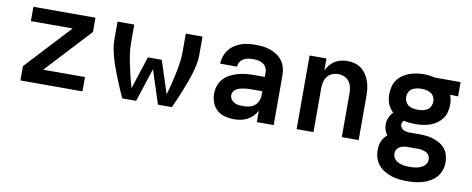

<svg xmlns="http://www.w3.org/2000/svg" viewBox="-65 -821 3279 1335"><g transform="rotate(10 1575.0 -153.5)"><path d="M81 0V-101L376 -419H81V-520H519V-419L224 -101H519V0Z M800 0Q786 -31 772 -62.5Q758 -94 745.5 -126Q733 -158 721 -190Q709 -222 699 -255Q689 -288 682 -322Q675 -356 675 -390V-520H793V-390Q793 -351 799 -311.5Q805 -272 813 -233.5Q821 -195 830.5 -157Q840 -119 851 -81L926 -312H1024L1099 -81Q1110 -119 1119.5 -157Q1129 -195 1137 -233.5Q1145 -272 1151 -311.5Q1157 -351 1157 -390V-520H1275V-390Q1275 -356 1268 -322Q1261 -288 1251 -255Q1241 -222 1229 -190Q1217 -158 1204.5 -126Q1192 -94 1178 -62.5Q1164 -31 1150 0H1052L975 -237L898 0Z M1589 8Q1557 8 1525.5 0Q1494 -8 1470 -29Q1446 -50 1434.5 -80.5Q1423 -111 1423 -143Q1423 -171 1432 -199Q1441 -227 1460.5 -248.5Q1480 -270 1505.5 -283.5Q1531 -297 1558.5 -305Q1586 -313 1614.5 -316Q1643 -319 1672 -319H1750V-352Q1750 -370 1741.5 -386Q1733 -402 1717.5 -411.5Q1702 -421 1684 -424Q1666 -427 1648 -427Q1631 -427 1614 -424Q1597 -421 1582 -412.5Q1567 -404 1557.5 -388.5Q1548 -373 1548 -356H1429Q1429 -356 1429 -356Q1429 -356 1429 -356Q1429 -382 1437.5 -407.5Q1446 -433 1461.5 -453.5Q1477 -474 1499 -489Q1521 -504 1545.5 -513Q1570 -522 1596 -525Q1622 -528 1648 -528Q1675 -528 1701.5 -525Q1728 -522 1753.5 -513Q1779 -504 1801.5 -489Q1824 -474 1839.5 -452.5Q1855 -431 1862 -405Q1869 -379 1869 -352V0H1750V-81Q1739 -59 1721.5 -41.5Q1704 -24 1682.5 -12.5Q1661 -1 1637 3.5Q1613 8 1589 8ZM1636 -93Q1657 -93 1678 -97.5Q1699 -102 1716 -115Q1733 -128 1741.5 -148Q1750 -168 1750 -189V-218H1672Q1659 -218 1645.5 -217Q1632 -216 1619 -214Q1606 -212 1593 -208.5Q1580 -205 1568.5 -198Q1557 -191 1549.5 -179.5Q1542 -168 1542 -155Q1542 -139 1551 -125.5Q1560 -112 1574 -104.5Q1588 -97 1604 -95Q1620 -93 1636 -93Z M2031 0V-520H2150V-434Q2159 -455 2174 -473.5Q2189 -492 2209 -504.5Q2229 -517 2252 -522.5Q2275 -528 2298 -528Q2324 -528 2350 -521Q2376 -514 2396.5 -498Q2417 -482 2431.5 -460Q2446 -438 2454.5 -413Q2463 -388 2466 -362Q2469 -336 2469 -310V0H2350V-310Q2350 -332 2345 -353.5Q2340 -375 2327 -392.5Q2314 -410 2293 -418.5Q2272 -427 2250 -427Q2228 -427 2207 -418.5Q2186 -410 2173 -392.5Q2160 -375 2155 -353.5Q2150 -332 2150 -310V0Z M2850 223Q2822 223 2794 220Q2766 217 2739 208.5Q2712 200 2688 185.5Q2664 171 2646 149.5Q2628 128 2619.5 101Q2611 74 2611 46Q2611 30 2613.5 14Q2616 -2 2622 -16.5Q2628 -31 2638 -44Q2648 -57 2660 -67Q2648 -82 2641.5 -101Q2635 -120 2635 -140Q2635 -165 2645 -188.5Q2655 -212 2673 -229Q2660 -241 2650 -255Q2640 -269 2634 -285.5Q2628 -302 2625.5 -319Q2623 -336 2623 -353Q2623 -379 2629.5 -405Q2636 -431 2651.5 -452.5Q2667 -474 2688.5 -489Q2710 -504 2735 -513Q2760 -522 2786 -526Q2812 -530 2838 -530Q2855 -530 2872.5 -528Q2890 -526 2908 -522L2916 -520H3097V-419L3041 -421Q3047 -405 3050 -387.5Q3053 -370 3053 -353Q3053 -327 3046.5 -301Q3040 -275 3024.5 -254Q3009 -233 2987.5 -217.5Q2966 -202 2941 -193.5Q2916 -185 2890 -181.5Q2864 -178 2838 -178Q2817 -178 2796 -180Q2775 -182 2755 -187Q2749 -181 2745.5 -173.5Q2742 -166 2742 -158Q2742 -147 2748 -138Q2754 -129 2763 -123.5Q2772 -118 2782.5 -116Q2793 -114 2803 -113Q2805 -113 2806.5 -113Q2808 -113 2809 -113Q2812 -113 2815 -113Q2818 -113 2822 -113H2878Q2904 -113 2929 -110.5Q2954 -108 2978 -100Q3002 -92 3024 -79Q3046 -66 3061.5 -46.5Q3077 -27 3084 -2Q3091 23 3091 48Q3091 76 3082 103Q3073 130 3055 151Q3037 172 3012.5 186.5Q2988 201 2961 209Q2934 217 2906 220Q2878 223 2850 223ZM2838 -279Q2855 -279 2872 -282Q2889 -285 2903.5 -294.5Q2918 -304 2926 -320Q2934 -336 2934 -353Q2934 -369 2927.5 -384Q2921 -399 2908 -408.5Q2895 -418 2879.5 -422Q2864 -426 2848 -427H2838Q2838 -427 2837.5 -427Q2837 -427 2837 -427Q2820 -427 2803 -423.5Q2786 -420 2771.5 -411Q2757 -402 2749.5 -386Q2742 -370 2742 -353Q2742 -336 2750 -320Q2758 -304 2772 -294.5Q2786 -285 2803.5 -282Q2821 -279 2838 -279ZM2850 122Q2864 122 2877 121Q2890 120 2903 117Q2916 114 2928.5 108.5Q2941 103 2951 94.5Q2961 86 2966.5 74Q2972 62 2972 48Q2972 38 2968.5 28Q2965 18 2957.5 10.5Q2950 3 2940 -1Q2930 -5 2920 -8Q2910 -11 2899.5 -11.5Q2889 -12 2878 -12H2822Q2819 -12 2816 -12Q2813 -12 2811 -12Q2797 -12 2783 -9Q2769 -6 2757 1Q2745 8 2737.5 20Q2730 32 2730 46Q2730 60 2735 72.5Q2740 85 2750 94Q2760 103 2772.5 108.5Q2785 114 2797.5 117Q2810 120 2823.5 121Q2837 122 2850 122Z"/></g></svg>

Font: Zed Sans Extended
Style: Bold
Weight: 700
Width: 7
Designer: Belleve Invis
Foundry: Belleve Invis
Version: Version 1.0.0; ttfautohint (v1.8.4)